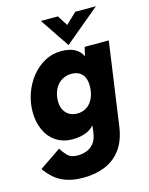

<svg xmlns="http://www.w3.org/2000/svg" viewBox="-134 -780 838 1078"><g transform="rotate(-15 285.0 -241.0)"><path d="M216 215Q154 215 112 199Q70 183 43.5 158Q17 133 -1 107L124 22Q137 44 157 65Q177 86 217 86Q240 86 265 78Q290 70 309.5 47Q329 24 334 -19L345 -108L365 -89Q332 -40 295.5 -24.5Q259 -9 214 -9Q157 -9 116.5 -36Q76 -63 55 -110Q34 -157 34 -216Q34 -269 51.5 -320Q69 -371 101.5 -412.5Q134 -454 178.5 -479Q223 -504 277 -504Q333 -504 365.5 -481Q398 -458 405 -418L389 -402L411 -493H551L483 -11Q472 68 435.5 118Q399 168 342.5 191.5Q286 215 216 215ZM275 -142Q301 -142 321 -152.5Q341 -163 354.5 -181Q368 -199 375 -223Q382 -247 382 -275Q382 -303 373 -323Q364 -343 345.5 -354.5Q327 -366 300 -366Q275 -366 254 -356.5Q233 -347 218 -329.5Q203 -312 195 -288Q187 -264 187 -235Q187 -208 197.5 -187Q208 -166 228 -154Q248 -142 275 -142ZM326 -526 211 -697H310L348 -637L411 -697H531Z"/></g></svg>

Font: Hanken Grotesk Black
Style: Italic
Weight: 900
Italic angle: -8°
Designer: Alfredo Marco Pradil
Foundry: Hanken Design Co.
Version: Version 3.013